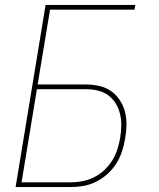

<svg xmlns="http://www.w3.org/2000/svg" viewBox="-20 -755 640 775"><path d="M43 0 164 -735H526L523 -716H182L132 -414H326Q354 -414 380.5 -408Q407 -402 428 -387.5Q449 -373 463.5 -351Q478 -329 484.5 -303.5Q491 -278 490.5 -250.5Q490 -223 485 -195Q481 -170 472.5 -144Q464 -118 449.5 -95Q435 -72 414 -53Q393 -34 368 -21.5Q343 -9 317 -4.5Q291 0 265 0ZM265 -19Q288 -19 312 -23.5Q336 -28 358.5 -39Q381 -50 400 -67.5Q419 -85 432.5 -106.5Q446 -128 453.5 -151.5Q461 -175 465 -198Q469 -223 469.5 -247.5Q470 -272 464.5 -295Q459 -318 447 -337.5Q435 -357 416.5 -370.5Q398 -384 374.5 -389.5Q351 -395 326 -395H129L67 -19Z"/></svg>

Font: Iosevka SS04 Thin Extended
Style: Italic
Weight: 100
Width: 7
Italic angle: -9°
Monospace: yes
Designer: Belleve Invis
Foundry: Belleve Invis
Version: Version 19.0.0; ttfautohint (v1.8.4)